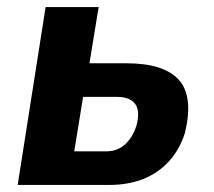

<svg xmlns="http://www.w3.org/2000/svg" viewBox="-20 -523 604 543"><path d="M30 0 109 -503H259L233 -344H338Q443 -344 485.5 -297.5Q528 -251 503 -147Q488 -100 458 -67Q428 -34 385.5 -17Q343 0 289 0ZM190 -95H281Q312 -95 333.5 -114.5Q355 -134 366 -168Q377 -210 362 -229.5Q347 -249 311 -249H215Z"/></svg>

Font: Nunito Sans 7pt Condensed ExtraBold
Style: Italic
Weight: 800
Width: 3
Italic angle: -9°
Designer: Vernon Adams
Foundry: Vernon Adams
Version: Version 3.101;gftools[0.9.27]